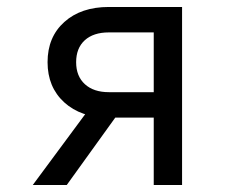

<svg xmlns="http://www.w3.org/2000/svg" viewBox="-20 -531 656 551"><path d="M421.2 0V-193.5H292.2Q212.4 -193.5 164.4 -237.2Q116.5 -280.9 116.5 -352.6Q116.5 -424.8 164.6 -467.9Q212.6 -511 292.2 -511H502.5V0ZM74 0 245 -231H337.8L171.5 0ZM292.2 -266.5H421.2V-438H292.2Q248.2 -438 223.3 -415.5Q198.5 -392.9 198.5 -352.5Q198.5 -312.3 223.6 -289.4Q248.7 -266.5 292.2 -266.5Z"/></svg>

Font: Overpass Mono Light
Style: Regular
Weight: 300
Monospace: yes
Designer: Delve Withrington, Dave Bailey
Foundry: Delve Fonts LLC
Version: Version 4.000